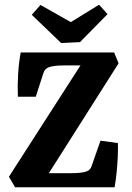

<svg xmlns="http://www.w3.org/2000/svg" viewBox="-20 -796 559 816"><path d="M44 0 18 -45 331 -532 348 -518H253Q231 -518 214 -516Q197 -514 187 -510Q171 -504 165 -487L132 -385H56Q54 -432 57 -481Q60 -530 68 -573H465L484 -527L175 -40L150 -60H283Q306 -60 322.5 -62Q339 -64 349 -68Q365 -74 370 -92L407 -198L481 -188Q482 -163 480.5 -129.5Q479 -96 475.5 -62Q472 -28 467 0ZM437 -736 320 -617 240 -613 115 -733 152 -775 281 -702 401 -776Z"/></svg>

Font: Yrsa
Style: Bold
Weight: 700
Version: Version 2.004